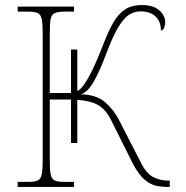

<svg xmlns="http://www.w3.org/2000/svg" viewBox="-20 -740 738 760"><path d="M50 0V-20H92Q118 -20 130 -26Q142 -32 145.5 -51Q149 -70 149 -108V-605Q149 -644 145.5 -663Q142 -682 130 -688Q118 -694 91 -694H50V-714H273V-694H234Q208 -694 195.5 -687.5Q183 -681 180 -662Q177 -643 177 -605V-372H261V-544H286V-380Q298 -384 313 -405.5Q328 -427 342.5 -456.5Q357 -486 368.5 -514Q380 -542 386 -557Q408 -615 428.5 -650.5Q449 -686 475.5 -703Q502 -720 541 -720Q576 -720 596 -709Q616 -698 625 -682.5Q634 -667 634 -653Q634 -643 630.5 -632Q627 -621 617 -619Q617 -655 595.5 -675Q574 -695 536 -695Q511 -695 490 -681Q469 -667 448 -632Q427 -597 403 -534Q375 -458 350.5 -416Q326 -374 300 -367Q362 -365 396 -335.5Q430 -306 451 -265L541 -90Q562 -50 589.5 -37.5Q617 -25 646 -25H652V0H642Q623 0 600.5 -4Q578 -8 554 -27.5Q530 -47 506 -92L418 -268Q398 -307 368.5 -324Q339 -341 286 -345V-174H261V-346H177V-108Q177 -70 180.5 -51Q184 -32 196 -26Q208 -20 232 -20H273V0Z"/></svg>

Font: Noto Serif Thin
Style: Regular
Weight: 100
Designer: Monotype Design Team
Foundry: Monotype Imaging Inc.
Version: Version 2.015